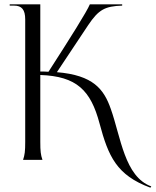

<svg xmlns="http://www.w3.org/2000/svg" viewBox="-20 -742 722 891"><path d="M167 -84V-394C336 -388 401 -323 442 -169C483 -16 521 71 678 129L682 123C558 78 541 -105 494 -237C462 -328 413 -393 244 -407L389 -625C438 -698 467 -713 547 -716V-722H397C383 -688 308 -569 205 -409C193 -410 180 -410 167 -410V-722H25V-716H45C81 -716 97 -697 97 -652V-84C97 -40 95 -24 87 0H177C169 -24 167 -40 167 -84Z"/></svg>

Font: Sinistre
Style: Regular
Weight: 400
Designer: Jules Durand
Foundry: Collletttivo
Version: Version 69.420;Glyphs 3.2 (3217)